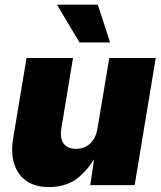

<svg xmlns="http://www.w3.org/2000/svg" viewBox="-20 -780 679 809"><path d="M186.5 8.3Q128.9 8.3 91.8 -17.3Q54.7 -43 40 -89.1Q25.4 -135.3 35.2 -195.8L91.8 -535.6H287.6L238.3 -237.8Q231.9 -197.8 248 -175.3Q264.2 -152.8 300.3 -152.8Q324.2 -152.8 343 -163.1Q361.8 -173.3 374.3 -192.9Q386.7 -212.4 391.1 -240.2L440.4 -535.6H636.2L547.4 0H360.4L380.9 -140.6H393.6Q362.8 -76.7 312.7 -34.2Q262.7 8.3 186.5 8.3ZM314.9 -601.1 220.2 -760.3H392.1L443.8 -601.1Z"/></svg>

Font: Inter 20pt Black
Style: Italic
Weight: 900
Italic angle: -9.3988°
Version: Version 4.001;git-66647c0bb